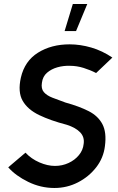

<svg xmlns="http://www.w3.org/2000/svg" viewBox="-20 -927 590 957"><path d="M251 10Q183 10 120.5 -20.5Q58 -51 21 -93L107 -166Q136 -135 176.5 -117.5Q217 -100 254 -100Q290 -100 321.5 -114.5Q353 -129 373.5 -154Q394 -179 397 -210Q402 -244 379.5 -267.5Q357 -291 313 -305Q232 -326 175 -353.5Q118 -381 93 -424.5Q68 -468 84 -540Q103 -623 169.5 -664.5Q236 -706 327 -706Q380 -706 435 -690Q490 -674 540 -640L459 -563Q430 -578 396.5 -588.5Q363 -599 328 -599Q296 -600 266 -591.5Q236 -583 214.5 -564.5Q193 -546 189 -515Q184 -485 198.5 -468Q213 -451 241.5 -440Q270 -429 306 -416Q375 -397 422 -373Q469 -349 490.5 -308Q512 -267 503 -199Q496 -140 459.5 -93Q423 -46 368.5 -18Q314 10 251 10ZM302 -772 343 -907H415L359 -772Z"/></svg>

Font: Kulim Park SemiBold
Style: Italic
Weight: 600
Italic angle: -8°
Designer: Noponies / Dale Sattler
Foundry: Noponies
Version: Version 1.000; ttfautohint (v1.8.3)